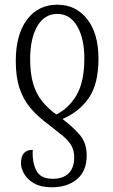

<svg xmlns="http://www.w3.org/2000/svg" viewBox="-20 -566 479 815"><path d="M223 -546Q302 -546 350 -485Q398 -424 398 -317Q398 -209 356.5 -149.5Q315 -90 245 -61Q290 -27 319 7Q348 41 348 94Q348 160 307 194.5Q266 229 201 229Q154 229 125 212.5Q96 196 82.5 172Q69 148 69 127Q69 70 119 70Q116 122 134 157.5Q152 193 204 193Q248 193 271.5 169.5Q295 146 295 103Q295 73 283 52Q271 31 248 12Q225 -7 192 -33Q143 -68 111 -105.5Q79 -143 63 -191Q47 -239 47 -307Q47 -419 94.5 -482.5Q142 -546 223 -546ZM223 -507Q169 -507 138.5 -455Q108 -403 108 -315Q108 -253 121 -210Q134 -167 159 -136Q184 -105 219 -80Q272 -106 305 -162.5Q338 -219 338 -318Q338 -403 307.5 -455Q277 -507 223 -507Z"/></svg>

Font: Noto Serif ExtraCondensed Light
Style: Regular
Weight: 300
Width: 2
Designer: Monotype Design Team
Foundry: Monotype Imaging Inc.
Version: Version 2.014; ttfautohint (v1.8.4.7-5d5b)